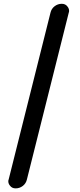

<svg xmlns="http://www.w3.org/2000/svg" viewBox="-20 -824 428 1027"><path d="M63.5 183.6Q43.9 183.6 33.2 168.9Q24.4 158.2 24.4 145.5Q24.4 140.6 26.4 135.7L250 -755.9Q254.9 -777.3 272 -790.5Q289.1 -803.7 310.5 -803.7Q330.1 -803.7 340.8 -789.1Q349.6 -778.3 349.6 -765.6Q349.6 -760.7 347.7 -755.9L124 135.7Q119.1 157.2 102.1 170.4Q85 183.6 63.5 183.6Z"/></svg>

Font: Nico Moji
Style: Regular
Weight: 400
Version: Version 1.02